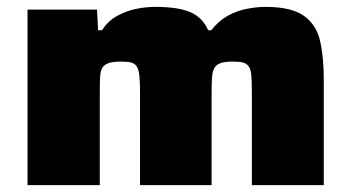

<svg xmlns="http://www.w3.org/2000/svg" viewBox="-20 -538 1023 558"><path d="M60 0V-510H262L265 -450H276Q294 -477 320 -491.5Q346 -506 374.5 -512Q403 -518 431 -518Q498 -518 533.5 -502.5Q569 -487 585 -450H594Q614 -476 640 -491Q666 -506 695.5 -512Q725 -518 752 -518Q826 -518 862.5 -492.5Q899 -467 910 -420Q921 -373 921 -306V0H712V-268Q712 -300 710.5 -318.5Q709 -337 702.5 -345.5Q696 -354 685.5 -356.5Q675 -359 656 -359Q635 -359 622.5 -355Q610 -351 604 -342Q598 -333 596.5 -316Q595 -299 595 -272V0H387V-268Q387 -300 385 -318.5Q383 -337 377 -345.5Q371 -354 360.5 -356.5Q350 -359 331 -359Q310 -359 297 -355Q284 -351 278 -342Q272 -333 271 -316Q270 -299 270 -272V0Z"/></svg>

Font: Saira Expanded ExtraBold
Style: Regular
Weight: 800
Width: 7
Designer: Hector Gatti with collaboration of the Omnibus-Type team
Foundry: Omnibus-Type
Version: Version 1.101